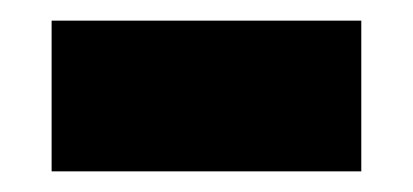

<svg xmlns="http://www.w3.org/2000/svg" viewBox="-20 -359 400 186"><path d="M30 -193V-339H330V-193Z"/></svg>

Font: Bricolage Grotesque 12pt ExtraBold
Style: Regular
Weight: 800
Designer: Mathieu Triay
Foundry: Atelier Triay
Version: Version 1.001; ttfautohint (v1.8.4.7-5d5b);gftools[0.9.33.de